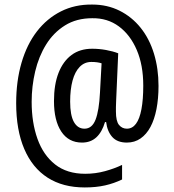

<svg xmlns="http://www.w3.org/2000/svg" viewBox="-20 -738 765 843"><path d="M676 -361Q676 -305 667 -259Q658 -213 640.5 -180.5Q623 -148 597 -130Q571 -112 537 -112Q495 -112 473 -136.5Q451 -161 446 -202H441Q428 -158 403 -135Q378 -112 340 -112Q281 -112 249 -160.5Q217 -209 217 -294Q217 -367 237 -418Q257 -469 294 -496.5Q331 -524 385 -524Q415 -524 445.5 -518.5Q476 -513 499 -504L490 -297Q489 -281 489 -268Q489 -255 489 -248Q489 -206 502.5 -189.5Q516 -173 537 -173Q561 -173 577 -194.5Q593 -216 601 -258.5Q609 -301 609 -362Q609 -452 580.5 -518.5Q552 -585 502 -622Q452 -659 385 -658Q316 -658 265.5 -626.5Q215 -595 182.5 -542.5Q150 -490 134.5 -424.5Q119 -359 119 -291Q119 -200 144.5 -128.5Q170 -57 222 -16Q274 25 354 25Q399 25 441 13.5Q483 2 516 -14V50Q481 67 441.5 76Q402 85 352 85Q256 85 189 42Q122 -1 86.5 -84Q51 -167 51 -285Q51 -382 74.5 -462.5Q98 -543 142 -600Q186 -657 247.5 -688Q309 -719 385 -718Q451 -718 505 -691Q559 -664 597.5 -616Q636 -568 656 -502.5Q676 -437 676 -361ZM288 -292Q288 -232 304.5 -202.5Q321 -173 351 -173Q384 -173 399.5 -212.5Q415 -252 419 -332L426 -460Q417 -463 406 -464.5Q395 -466 381 -466Q351 -466 330 -444.5Q309 -423 298.5 -384Q288 -345 288 -292Z"/></svg>

Font: Noto Sans Thai Condensed
Style: Regular
Weight: 400
Width: 3
Designer: Monotype Design Team
Foundry: Monotype Imaging Inc.
Version: Version 2.002